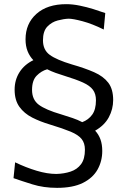

<svg xmlns="http://www.w3.org/2000/svg" viewBox="-20 -784 611 936"><path d="M258.3 131.8Q192.4 131.8 137.9 114.7Q83.5 97.7 45.9 84.5L53.7 7.3Q106.4 32.7 158.4 48.3Q210.4 64 254.9 64Q292.5 63 324.2 52.5Q356 42 375 16.6Q394 -8.8 394 -54.2Q394 -86.4 377.9 -106.4Q361.8 -126.5 324.5 -142.1Q287.1 -157.7 224.1 -176.8Q176.3 -190.9 137 -210.9Q97.7 -231 74.5 -263.4Q51.3 -295.9 51.3 -346.7Q51.3 -394.5 75 -431.9Q98.6 -469.2 142.6 -490.7Q124.5 -509.3 114.5 -534.4Q104.5 -559.6 104.5 -592.3Q104.5 -668.9 157.5 -716.3Q210.4 -763.7 303.2 -763.7Q334 -763.7 368.7 -756.6Q403.3 -749.5 436 -739.3Q468.8 -729 493.2 -720.2L485.8 -640.1Q429.2 -668 382.6 -680.4Q335.9 -692.9 314 -692.9Q290.5 -691.9 261.5 -684.3Q232.4 -676.8 210.9 -654.5Q189.5 -632.3 189.5 -587.4Q189.5 -540.5 222.7 -516.4Q255.9 -492.2 331.1 -469.7Q394 -451.7 439 -431.9Q483.9 -412.1 507.8 -380.9Q531.7 -349.6 531.7 -296.4Q531.7 -252 510.5 -212.4Q489.3 -172.9 443.8 -147Q460.9 -128.9 469.7 -104.5Q478.5 -80.1 478.5 -47.9Q478.5 1.5 455.6 42.5Q432.6 83.5 384 107.7Q335.4 131.8 258.3 131.8ZM210 -446.3Q181.2 -438 158.7 -415Q136.2 -392.1 136.2 -345.7Q136.2 -297.9 169.4 -273.2Q202.6 -248.5 277.8 -226.6Q308.1 -217.3 334 -208.5Q359.9 -199.7 380.9 -188.5Q411.1 -199.7 429.4 -224.9Q447.8 -250 447.8 -295.4Q447.8 -326.2 433.1 -346.2Q418.5 -366.2 384.8 -381.6Q351.1 -397 293.5 -414.6Q272.5 -420.9 251 -428.7Q229.5 -436.5 210 -446.3Z"/></svg>

Font: Pinar DS3-Regular
Style: Regular
Weight: 400
Designer: Amin Abedi
Version: Version 2.000